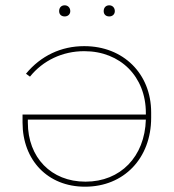

<svg xmlns="http://www.w3.org/2000/svg" viewBox="-20 -699 655 724"><path d="M392 -637C404 -637 413 -645 413 -657C413 -670 404 -679 392 -679C379 -679 371 -670 371 -657C371 -645 379 -637 392 -637ZM224 -637C236 -637 245 -645 245 -657C245 -670 236 -679 224 -679C211 -679 203 -670 203 -657C203 -645 211 -637 224 -637ZM298 -525H297C211 -525 134 -489 78 -421L93 -410C142 -471 216 -506 297 -506H298C434 -506 530 -410 530 -273V-267H65V-237C65 -94 161 5 300 5H301C447 5 550 -102 550 -255V-275C550 -421 445 -525 298 -525ZM530 -248C526 -108 434 -14 303 -14H302C173 -14 85 -105 85 -237V-248Z"/></svg>

Font: Fixel Display Thin
Style: Regular
Weight: 100
Designer: AlfaBravo + MacPaw
Foundry: Kyrylo Tkachov, Marchela Mozhyna, Serhii Makarenko, Maria Weinstein, Zakhar Kryvoshyya
Version: Version 1.211